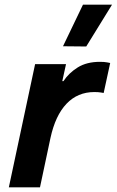

<svg xmlns="http://www.w3.org/2000/svg" viewBox="-20 -806 502 826"><path d="M351 -606 251 -607 337 -786H462ZM18 0 131 -530H264L248 -457H253Q276 -492 314.5 -516Q353 -540 410 -540Q429 -540 441.5 -537.5Q454 -535 454 -535L426 -406Q426 -406 414.5 -408Q403 -410 386 -410Q314 -410 266 -359.5Q218 -309 197 -212L152 0Z"/></svg>

Font: Be Vietnam Pro SemiBold
Style: Italic
Weight: 600
Italic angle: -12°
Designer: Lam Bao, Tony Le, Vietanh Nguyen
Foundry: Yellow Type Foundry
Version: Version 1.002; ttfautohint (v1.8.3)